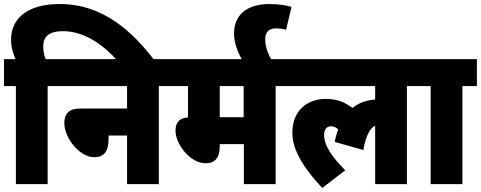

<svg xmlns="http://www.w3.org/2000/svg" viewBox="-20 -916 2392 955"><path d="M59 -488V0H217V-488H289V-622H207C199 -641 195 -663 195 -686C195 -733 223 -761 293 -761C390 -761 484 -704 563 -615H749C639 -758 494 -896 277 -896C119 -896 35 -826 35 -719C35 -681 45 -650 57 -622H0V-488Z M276 -622V-488H612V-376H380C316 -376 300 -345 300 -303C300 -232 374 -134 449 -134C497 -134 520 -163 520 -224V-242H612V0H770V-488H842V-622Z M1351 -488H1422V-622H829V-488H915V-332C866 -329 853 -299 853 -266C853 -198 927 -104 1002 -104C1050 -104 1073 -131 1073 -190V-199H1193V0H1351ZM1192 -488V-333H1073V-488Z M1187 -615H1332C1317 -641 1299 -680 1299 -720C1299 -753 1315 -775 1353 -775C1370 -775 1389 -772 1403 -768L1430 -882C1405 -889 1367 -896 1321 -896C1220 -896 1144 -852 1144 -748C1144 -703 1164 -650 1187 -615Z M1409 -488H1846V-421C1802 -418 1764 -404 1733 -379C1692 -410 1656 -424 1598 -424C1528 -424 1434 -383 1434 -254C1434 -169 1494 -75 1583 19L1697 -69C1629 -138 1592 -193 1592 -245C1592 -268 1602 -288 1626 -288C1639 -288 1651 -283 1662 -273C1655 -254 1649 -233 1645 -210L1787 -170C1801 -246 1822 -279 1846 -291V0H2004V-488H2075V-622H1409Z M2280 -488H2352V-622H2063V-488H2122V0H2280Z"/></svg>

Font: Noto Sans Devanagari UI Condensed Black
Style: Regular
Weight: 900
Width: 3
Designer: Jelle Bosma - Monotype Design Team
Foundry: Monotype Imaging Inc.
Version: Version 2.004